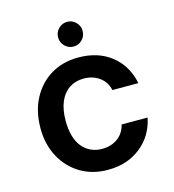

<svg xmlns="http://www.w3.org/2000/svg" viewBox="-107 -798 816 900"><g transform="rotate(-15 300.5 -348.0)"><path d="M307 12Q232 12 174.5 -22.5Q117 -57 84 -118Q51 -179 51 -257Q51 -340 84 -402Q117 -464 174.5 -498.5Q232 -533 307 -533Q403 -533 467 -482.5Q531 -432 549 -344H423Q414 -385 382 -408Q350 -431 306 -431Q266 -431 236 -411Q206 -391 190 -353Q174 -315 174 -261Q174 -220 183 -188Q192 -156 209.5 -134.5Q227 -113 251.5 -101.5Q276 -90 306 -90Q336 -90 360 -100.5Q384 -111 400.5 -130.5Q417 -150 423 -177H549Q532 -92 467 -40Q402 12 307 12ZM301 -588Q276 -588 258.5 -605.5Q241 -623 241 -648Q241 -673 258.5 -690.5Q276 -708 301 -708Q325 -708 342.5 -690.5Q360 -673 360 -648Q360 -623 342.5 -605.5Q325 -588 301 -588Z"/></g></svg>

Font: DM Sans 10pt SemiBold
Style: Regular
Weight: 600
Version: Version 4.004;gftools[0.9.30]